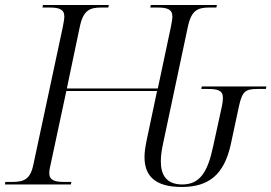

<svg xmlns="http://www.w3.org/2000/svg" viewBox="-37 -734 1080 764"><path d="M686 10C793 10 854 -38 881 -158L914 -312C927 -371 940 -380 988 -380H1021L1023 -390H766L764 -380H790C828 -380 850 -375 850 -345C850 -335 848 -319 844 -302L811 -151C789 -47 757 0 688 0C624 0 603 -40 603 -91C603 -118 607 -140 613 -168L710 -625C724 -694 750 -704 797 -704H824L826 -714H563L561 -704H589C627 -704 649 -698 649 -668C649 -659 646 -643 643 -627L591 -382H229L280 -625C294 -694 320 -704 367 -704H394L396 -714H134L132 -704H159C197 -704 219 -698 219 -668C219 -659 216 -643 213 -627L96 -80C84 -20 58 -10 11 -10H-16L-17 0H245L247 -10H219C182 -10 159 -16 159 -46C159 -55 162 -71 166 -87L227 -372H588L547 -178C541 -149 538 -128 538 -109C538 -35 579 10 686 10Z"/></svg>

Font: Noto Serif Display Light
Style: Italic
Weight: 300
Italic angle: -12°
Designer: Monotype Design Team
Foundry: Monotype Imaging Inc.
Version: Version 2.009